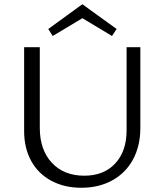

<svg xmlns="http://www.w3.org/2000/svg" viewBox="-20 -881 775 907"><path d="M94 -262V-658H168V-277Q168 -173 225 -112Q282 -51 378 -51Q471 -51 524.5 -109Q578 -167 578 -265V-658H643V-277Q643 -192 608.5 -128Q574 -64 510.5 -29Q447 6 364 6Q284 6 222.5 -27Q161 -60 127.5 -120.5Q94 -181 94 -262ZM509 -711 369 -795 229 -711 208 -744 369 -861 531 -744Z"/></svg>

Font: Ysabeau
Style: Regular
Weight: 400
Designer: Christian Thalmann (Catharsis Fonts)
Version: Version 0.003